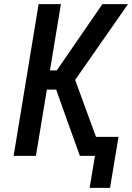

<svg xmlns="http://www.w3.org/2000/svg" viewBox="-20 -755 640 930"><path d="M414 155 440 0H367L314 -147L252 -321H207L154 0H46L167 -735H275L222 -414H255L476 -735H600L344 -368L445 -92H554L513 155Z"/></svg>

Font: Iosevka Curly SmBdEx
Style: Italic
Weight: 600
Width: 7
Italic angle: -9°
Monospace: yes
Designer: Belleve Invis
Foundry: Belleve Invis
Version: Version 11.1.0; ttfautohint (v1.8.3)